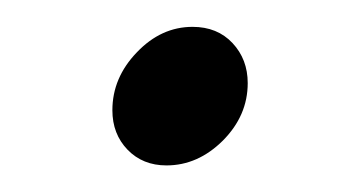

<svg xmlns="http://www.w3.org/2000/svg" viewBox="-20 -320 263 143"><path d="M123.4 -300Q141.9 -300 153.2 -287.9Q164.5 -275.8 164.5 -258.1Q164.5 -233.9 146 -215.3Q127.4 -196.8 104 -196.8Q86.3 -196.8 75 -208.5Q63.7 -220.2 63.7 -237.9Q63.7 -262.1 81.9 -281Q100 -300 123.4 -300Z"/></svg>

Font: Playfair Display SC
Style: Italic
Weight: 400
Italic angle: -14°
Designer: Claus Eggers Sørensen
Foundry: Claus Eggers Sørensen
Version: Version 1.202; ttfautohint (v1.6)